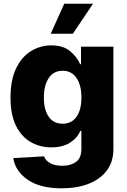

<svg xmlns="http://www.w3.org/2000/svg" viewBox="-20 -795 681 1026"><path d="M309.3 211.3Q192.8 211.3 126.8 164.6Q60.7 117.9 51.1 49.7L215.6 40.5Q222.7 62.1 247.3 76.5Q272 90.9 313.9 90.9Q357.6 90.9 386.2 70.3Q414.8 49.7 414.8 0.7V-95.2H408.7Q393.5 -57.5 354 -32.5Q314.6 -7.5 254.3 -7.5Q194.6 -7.5 145.1 -35.3Q95.5 -63.2 65.9 -122Q36.2 -180.8 36.2 -273.4Q36.2 -369.3 66.8 -431.1Q97.3 -492.9 147 -522.7Q196.7 -552.6 253.6 -552.6Q318.2 -552.6 355.3 -521.1Q392.4 -489.7 408 -452.1H413V-545.5H585.9V2.1Q585.9 69.2 551 115.9Q516 162.6 453.8 187Q391.7 211.3 309.3 211.3ZM314.6 -133.9Q362.2 -133.9 388.7 -170.8Q415.1 -207.7 415.1 -273.4Q415.1 -339.8 388.7 -378.4Q362.2 -416.9 314.6 -416.9Q266.3 -416.9 240.4 -377.8Q214.5 -338.8 214.5 -273.4Q214.5 -208.1 240.4 -171Q266.3 -133.9 314.6 -133.9ZM251.1 -614.7 323.2 -774.9H476.9L369.3 -614.7Z"/></svg>

Font: Inter UI Extra Bold
Style: Regular
Weight: 800
Designer: Rasmus Andersson
Foundry: rsms
Version: 3.2;8d6f07862